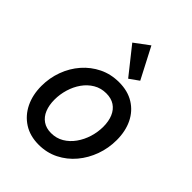

<svg xmlns="http://www.w3.org/2000/svg" viewBox="-226 -896 1015 1015"><g transform="rotate(45 281.0 -388.5)"><path d="M249 7.8Q184.1 7.8 137.2 -22.2Q90.3 -52.2 64.9 -104.2Q39.6 -156.2 39.6 -222.7Q39.6 -282.7 59.8 -337.6Q80.1 -392.6 117.2 -435.1Q154.3 -477.5 204.8 -502.2Q255.4 -526.9 316.4 -526.9Q381.8 -526.9 428.2 -498Q474.6 -469.2 499.3 -418.5Q523.9 -367.7 523.9 -301.8Q523.9 -241.2 503.9 -185.8Q483.9 -130.4 447.3 -86.7Q410.6 -43 360.1 -17.6Q309.6 7.8 249 7.8ZM252 -82Q291 -82 322.8 -100.8Q354.5 -119.6 377.2 -151.6Q399.9 -183.6 411.9 -222.7Q423.8 -261.7 423.8 -301.3Q423.8 -342.3 410.9 -373Q397.9 -403.8 372.6 -420.7Q347.2 -437.5 310.1 -437.5Q270.5 -437.5 238.8 -418.7Q207 -399.9 184.8 -368.4Q162.6 -336.9 151.1 -298.3Q139.6 -259.8 139.6 -220.2Q139.6 -179.2 152.3 -147.9Q165 -116.7 190.2 -99.4Q215.3 -82 252 -82ZM336.9 -573.7 217.3 -724.1 299.3 -785.2 389.6 -611.3Z"/></g></svg>

Font: Reddit Sans Medium
Style: Italic
Weight: 500
Italic angle: -11.25°
Designer: Stephen Hutchings
Version: Version 1.013